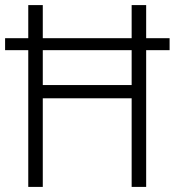

<svg xmlns="http://www.w3.org/2000/svg" viewBox="-20 -734 686 754"><path d="M91 0V-537H0V-584H91V-714H148V-584H497V-714H554V-584H646V-537H554V0H497V-348H148V0ZM148 -400H497V-537H148Z"/></svg>

Font: Noto Sans Khmer UI SemiCondensed Light
Style: Regular
Weight: 300
Width: 4
Designer: Danh Hong and the Monotype Design Team
Foundry: Monotype Imaging Inc.
Version: Version 2.002; ttfautohint (v1.8.4.7-5d5b)